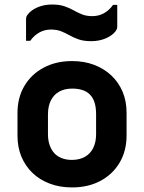

<svg xmlns="http://www.w3.org/2000/svg" viewBox="-20 -821 640 853"><path d="M300 -549.7Q354.1 -549.7 398.3 -532.9Q442.5 -516.1 474.9 -485.5Q507.2 -455 524.8 -413.1Q542.3 -371.3 542.3 -320.3V-219Q542.3 -150.7 511.6 -98.7Q480.9 -46.7 426.4 -17.5Q371.8 11.7 300 11.7Q245.9 11.7 201.3 -5.1Q156.6 -21.9 124.7 -52.4Q92.8 -83 75.2 -124.8Q57.7 -166.7 57.7 -217.6V-319Q57.7 -387.4 88.4 -439.3Q119.1 -491.2 174.1 -520.5Q229 -549.7 300 -549.7ZM301.3 -427.4Q266.5 -427.4 242.5 -413.7Q218.5 -400 205.8 -374.4Q193.1 -348.8 193.1 -313V-224.6Q193.1 -197 200.9 -175.3Q208.7 -153.7 223 -138.5Q236.2 -125.2 255.6 -117.9Q275.1 -110.6 298.7 -110.6Q333.5 -110.6 357.5 -124.4Q381.6 -138.2 394.3 -163.9Q406.9 -189.6 406.9 -224.9V-313.3Q406.9 -343.8 400.1 -365.5Q393.2 -387.1 378.9 -401.5Q365.7 -414.6 346.2 -421Q326.8 -427.4 301.3 -427.4ZM390.4 -749.3Q418.1 -749.3 441.6 -762.1Q465.1 -775 482.2 -799.3H500.9Q500.9 -783 500.9 -766.5Q500.9 -750 500.9 -734.8Q500.9 -719.7 500.9 -706.2Q500.9 -698.5 499.8 -694.1Q498.8 -689.6 493.6 -682.5Q478.5 -662.6 449.5 -650.4Q420.5 -638.1 385.4 -638.1Q352.4 -638.1 330 -645.8Q307.6 -653.5 289.4 -663.9Q271.2 -674.2 251.8 -682Q232.3 -689.7 206.2 -689.7Q178.5 -689.7 155 -676.8Q131.5 -663.9 114.4 -639.7H95.7Q95.7 -656.8 95.7 -672.9Q95.7 -689 95.7 -704.6Q95.7 -720.2 95.7 -732.7Q95.7 -740.4 96.8 -744.9Q97.8 -749.4 103 -756.4Q118.3 -776.4 147.2 -788.7Q176.1 -800.9 211.2 -800.9Q244.2 -800.9 266.6 -793.1Q289 -785.4 307.2 -775.1Q325.4 -764.7 344.8 -757Q364.2 -749.3 390.4 -749.3Z"/></svg>

Font: Recursive Sans Linear Light
Style: Regular
Weight: 300
Version: Version 1.085